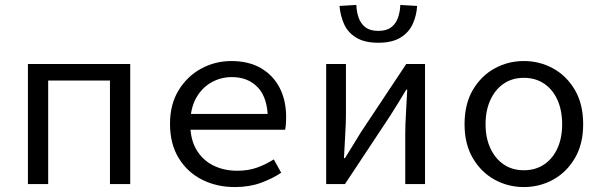

<svg xmlns="http://www.w3.org/2000/svg" viewBox="-20 -745 2440 777"><path d="M93 0V-486H507V0H425V-419H175V0Z M930 12Q857 12 797.5 -18Q738 -48 703 -105.5Q668 -163 668 -244Q668 -323 703 -380Q738 -437 794.5 -467.5Q851 -498 916 -498Q986 -498 1035.5 -469.5Q1085 -441 1111.5 -390Q1138 -339 1138 -270Q1138 -256 1137 -243Q1136 -230 1134 -220H723V-284H1085L1064 -261Q1064 -347 1024.5 -390Q985 -433 918 -433Q873 -433 834.5 -411Q796 -389 773 -347Q750 -305 750 -244Q750 -181 775 -139Q800 -97 843 -75.5Q886 -54 940 -54Q984 -54 1019.5 -66.5Q1055 -79 1088 -100L1118 -46Q1082 -22 1035.5 -5Q989 12 930 12Z M1300 0V-486H1380V-284Q1380 -245 1377 -198.5Q1374 -152 1372 -105H1376Q1390 -128 1408.5 -157.5Q1427 -187 1440 -209L1624 -486H1700V0H1620V-202Q1620 -241 1623 -288Q1626 -335 1628 -382H1624Q1611 -360 1592.5 -330Q1574 -300 1560 -278L1376 0ZM1511 -572Q1455 -572 1421 -593Q1387 -614 1372 -648.5Q1357 -683 1354 -721L1422 -725Q1423 -697 1431.5 -673Q1440 -649 1459 -634.5Q1478 -620 1511 -620Q1544 -620 1563 -634.5Q1582 -649 1590.5 -673Q1599 -697 1600 -725L1668 -721Q1666 -683 1650.5 -648.5Q1635 -614 1601 -593Q1567 -572 1511 -572Z M2100 12Q2036 12 1981.5 -18Q1927 -48 1893.5 -105Q1860 -162 1860 -242Q1860 -324 1893.5 -381Q1927 -438 1981.5 -468Q2036 -498 2100 -498Q2164 -498 2218.5 -468Q2273 -438 2306.5 -381Q2340 -324 2340 -242Q2340 -162 2306.5 -105Q2273 -48 2218.5 -18Q2164 12 2100 12ZM2100 -56Q2147 -56 2182 -79.5Q2217 -103 2236 -145Q2255 -187 2255 -242Q2255 -298 2236 -340.5Q2217 -383 2182 -406.5Q2147 -430 2100 -430Q2053 -430 2018.5 -406.5Q1984 -383 1964.5 -340.5Q1945 -298 1945 -242Q1945 -187 1964.5 -145Q1984 -103 2018.5 -79.5Q2053 -56 2100 -56Z"/></svg>

Font: Source Code Pro
Style: Regular
Weight: 400
Monospace: yes
Designer: Paul D. Hunt, Teo Tuominen
Foundry: Adobe Systems Incorporated
Version: Version 1.018;hotconv 1.0.116;makeotfexe 2.5.65601